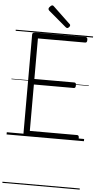

<svg xmlns="http://www.w3.org/2000/svg" viewBox="-91 -1244 883 1731"><g transform="rotate(5 350.0 -378.5)"><path d="M178 0Q164 0 157.5 -5.5Q151 -11 151 -23V-918Q151 -928 158 -932.5Q165 -937 179 -937H634Q642 -937 646.5 -931.5Q651 -926 651 -912Q651 -898 646.5 -892.5Q642 -887 634 -887H206V-520H568Q576 -520 580 -514.5Q584 -509 584 -496Q584 -482 580 -476Q576 -470 568 -470H206V-50H634Q642 -50 646.5 -44.5Q651 -39 651 -25Q651 -11 646.5 -5.5Q642 0 634 0ZM460 -1003Q457 -1003 454 -1005Q451 -1007 446 -1010L285 -1146Q281 -1151 279.5 -1154Q278 -1157 278 -1161Q278 -1168 283.5 -1175.5Q289 -1183 296.5 -1189Q304 -1195 311 -1195Q316 -1195 319 -1192Q322 -1189 326 -1186L480 -1040Q484 -1037 484.5 -1033.5Q485 -1030 485 -1028Q485 -1021 476.5 -1012Q468 -1003 460 -1003ZM0 428H700V438H0ZM0 -20H700V0H0ZM0 -505H700V-500H0ZM0 -948H700V-938H0Z"/></g></svg>

Font: Playwrite US Modern Guides
Style: Regular
Weight: 400
Designer: Veronika Burian, José Scaglione
Foundry: TypeTogether
Version: Version 1.003